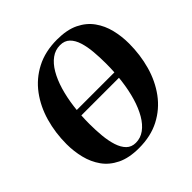

<svg xmlns="http://www.w3.org/2000/svg" viewBox="-197 -914 1088 1088"><g transform="rotate(-45 347.0 -370.0)"><path d="M310.5 11.5Q231.5 11.5 178.2 -14.5Q125 -40.5 94 -84.2Q63 -128 49.5 -182.8Q36 -237.5 36 -295Q36 -385.5 59.5 -467.8Q83 -550 130.5 -614Q178 -678 249.8 -715.2Q321.5 -752.5 417 -752.5Q496 -752.5 548.8 -726.8Q601.5 -701 632.5 -657.5Q663.5 -614 676.8 -559.8Q690 -505.5 690 -448.5Q690 -357.5 666.8 -274.8Q643.5 -192 596 -127.5Q548.5 -63 477.2 -25.8Q406 11.5 310.5 11.5ZM319.5 -22.5Q357.5 -22.5 389 -45.5Q420.5 -68.5 444.5 -109.8Q468.5 -151 484.8 -206Q501 -261 509.2 -325.8Q517.5 -390.5 517.5 -460Q517.5 -509 513.5 -555.2Q509.5 -601.5 498 -638.2Q486.5 -675 464.5 -696.5Q442.5 -718 406.5 -718Q368 -718 336.8 -695.2Q305.5 -672.5 281.5 -631.5Q257.5 -590.5 241.2 -535.8Q225 -481 216.8 -417Q208.5 -353 208.5 -284Q208.5 -234 213 -187.2Q217.5 -140.5 229.5 -103.2Q241.5 -66 263.2 -44.2Q285 -22.5 319.5 -22.5ZM657 -391 651 -351H73.5L79.5 -391Z"/></g></svg>

Font: Merriweather 120pt ExtraBold
Style: Italic
Weight: 800
Italic angle: -7.8°
Version: Version 2.101